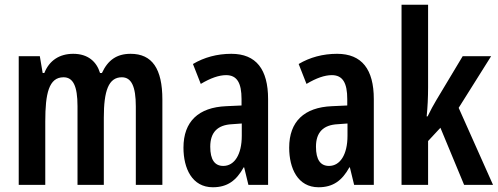

<svg xmlns="http://www.w3.org/2000/svg" viewBox="-20 -780 2100 810"><path d="M531 -553C472 -553 435 -526 410 -472H402C388 -519 352 -553 289 -553C231 -553 188 -525 167 -472H160L148 -543H59V0H171V-268C171 -385 186 -454 248 -454C288 -454 307 -418 307 -332V0H418V-284C418 -397 438 -454 494 -454C534 -454 553 -416 553 -331V0H665V-360C665 -490 622 -553 531 -553Z M956 -553C896 -553 841 -538 794 -510L827 -426C869 -451 904 -463 934 -463C980 -463 999 -430 999 -362V-335L934 -332C818 -327 754 -268 754 -157C754 -70 790 10 878 10C939 10 977 -18 1008 -74H1010L1028 0H1111V-362C1111 -487 1061 -553 956 -553ZM959 -256 1000 -259V-207C1000 -128 969 -80 922 -80C886 -80 867 -106 867 -161C867 -221 897 -253 959 -256Z M1402 -553C1342 -553 1287 -538 1240 -510L1273 -426C1315 -451 1350 -463 1380 -463C1426 -463 1445 -430 1445 -362V-335L1380 -332C1264 -327 1200 -268 1200 -157C1200 -70 1236 10 1324 10C1385 10 1423 -18 1454 -74H1456L1474 0H1557V-362C1557 -487 1507 -553 1402 -553ZM1405 -256 1446 -259V-207C1446 -128 1415 -80 1368 -80C1332 -80 1313 -106 1313 -161C1313 -221 1343 -253 1405 -256Z M1786 -412V-760H1674V0H1786V-185L1838 -241L1938 0H2060L1915 -325L2052 -543H1932L1821 -358C1809 -338 1796 -314 1784 -289H1780C1784 -328 1786 -369 1786 -412Z"/></svg>

Font: Noto Sans Devanagari ExtraCondensed SemiBold
Style: Regular
Weight: 600
Width: 2
Designer: Jelle Bosma - Monotype Design Team
Foundry: Monotype Imaging Inc.
Version: Version 2.004